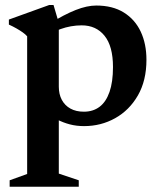

<svg xmlns="http://www.w3.org/2000/svg" viewBox="-20 -478 624 746"><path d="M419 -217.5Q419 -298.5 386.2 -339Q353.5 -379.5 297.5 -379.5Q276.5 -379.5 255.5 -375.8Q234.5 -372 215.2 -365Q196 -358 179 -346.5L172 -385.5Q201 -404 226.5 -417.2Q252 -430.5 274.2 -439.2Q296.5 -448 316.2 -452.2Q336 -456.5 354 -456.5Q417.5 -456.5 461 -429.5Q504.5 -402.5 526.8 -355Q549 -307.5 549 -245.5Q549 -165 515.8 -107.2Q482.5 -49.5 427.5 -18.8Q372.5 12 306.5 12Q277 12 251.2 5.2Q225.5 -1.5 201.2 -14Q177 -26.5 152 -45H208.5V196.5L286 222.5V247.5H17.5V222.5L85.5 198V-337Q78.5 -345 68.2 -352.2Q58 -359.5 44.5 -367.2Q31 -375 14.5 -382.5V-402L171 -458.5H188L208.5 -389V-141Q208.5 -112 220.2 -90Q232 -68 253.8 -56Q275.5 -44 306 -44Q341.5 -44 366.8 -63Q392 -82 405.5 -120.8Q419 -159.5 419 -217.5Z"/></svg>

Font: Newsreader 16pt 16pt SemiBold
Style: Regular
Weight: 600
Version: Version 1.003